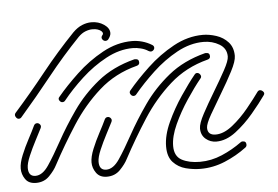

<svg xmlns="http://www.w3.org/2000/svg" viewBox="-49 -488 787 543"><g transform="rotate(-5 344.0 -216.0)"><path d="M0 -182Q-5 -182 -8.5 -188Q-12 -194 -8 -199Q39 -252 82.5 -306.5Q126 -361 175 -412Q188 -425 201.5 -430.5Q215 -436 228 -436Q248 -436 263.5 -425.5Q279 -415 279 -401Q279 -393 271 -383Q268 -380 264 -380Q258 -380 254.5 -385.5Q251 -391 256 -397Q258 -399 258 -401Q258 -409 244 -414Q241 -415 237.5 -415.5Q234 -416 229 -416Q220 -416 209.5 -412Q199 -408 189 -398Q141 -348 97.5 -293.5Q54 -239 8 -186Q5 -182 0 -182ZM127 -218Q122 -218 118.5 -223.5Q115 -229 120 -234Q144 -263 178.5 -295.5Q213 -328 254 -350.5Q295 -373 338 -373Q352 -373 366.5 -369Q381 -365 394 -357Q399 -354 399 -349Q399 -344 394 -340.5Q389 -337 382 -341Q373 -347 361 -350Q349 -353 338 -353Q300 -353 262 -332.5Q224 -312 191.5 -282Q159 -252 135 -222Q132 -218 127 -218ZM551 -69Q534 -69 521 -80Q508 -91 508 -110Q508 -124 522.5 -151Q537 -178 556 -209.5Q575 -241 589.5 -267.5Q604 -294 604 -306Q604 -329 584 -341Q564 -353 539 -353Q501 -353 463.5 -332.5Q426 -312 393.5 -281.5Q361 -251 337 -222Q334 -218 329 -218Q324 -218 320.5 -223.5Q317 -229 321 -234Q345 -263 379.5 -295.5Q414 -328 455 -350.5Q496 -373 539 -373Q557 -373 577 -366.5Q597 -360 610.5 -345Q624 -330 624 -306Q624 -291 609.5 -263Q595 -235 576 -203.5Q557 -172 542.5 -146.5Q528 -121 528 -110Q528 -89 551 -89Q574 -89 599 -109Q624 -129 645.5 -155.5Q667 -182 679 -199Q682 -203 686 -203Q691 -203 695.5 -198Q700 -193 695 -187Q681 -167 657.5 -139Q634 -111 606.5 -90Q579 -69 551 -69ZM234 3Q214 3 204 -11Q194 -25 194 -41Q194 -57 203 -79Q212 -101 223.5 -122.5Q235 -144 242 -159Q245 -165 251 -165Q256 -165 259.5 -160.5Q263 -156 260 -150Q254 -138 243 -117Q232 -96 223 -75Q214 -54 214 -41Q214 -17 234 -17Q254 -17 271.5 -43Q289 -69 311 -109Q333 -149 363 -192Q393 -235 436 -270Q479 -305 541 -321H544Q554 -321 554 -311Q554 -304 546 -302Q484 -286 438.5 -245.5Q393 -205 358.5 -151.5Q324 -98 294 -42Q287 -28 272 -12.5Q257 3 234 3ZM33 3Q12 3 2.5 -11Q-7 -25 -7 -41Q-7 -57 2 -79Q11 -101 22.5 -122.5Q34 -144 41 -159Q44 -165 50 -165Q55 -165 58.5 -160.5Q62 -156 59 -150Q53 -138 42 -117Q31 -96 22 -75Q13 -54 13 -41Q13 -17 33 -17Q53 -17 70.5 -43Q88 -69 110 -109Q132 -149 162 -192Q192 -235 235 -270Q278 -305 340 -321H343Q353 -321 353 -311Q353 -304 345 -302Q283 -286 237.5 -245.5Q192 -205 157.5 -151.5Q123 -98 93 -42Q86 -28 71 -12.5Q56 3 33 3ZM500 4Q479 4 458 -1.5Q437 -7 422.5 -22.5Q408 -38 408 -67Q408 -99 425 -136Q442 -173 465 -207Q488 -241 506 -263Q509 -267 513 -267Q519 -267 522.5 -261Q526 -255 521 -250Q503 -228 481 -195Q459 -162 443.5 -128Q428 -94 428 -67Q428 -38 448.5 -27Q469 -16 500 -16Q532 -16 562.5 -29Q593 -42 619 -61Q621 -63 625 -63Q635 -63 635 -53Q635 -48 631 -45Q603 -24 569.5 -10Q536 4 500 4Z"/></g></svg>

Font: Neonderthaw
Style: Regular
Weight: 400
Designer: Robert E. Leuschke
Foundry: Robert E. Leuschke
Version: Version 1.010; ttfautohint (v1.8.3)